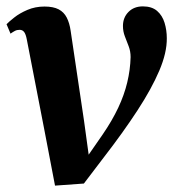

<svg xmlns="http://www.w3.org/2000/svg" viewBox="-20 -572 551 602"><path d="M64 -448.5Q61 -464.5 55.8 -471.5Q50.5 -478.5 41.5 -478.5Q33 -478.5 26.5 -475Q20 -471.5 13 -466.5L0.5 -496Q8 -504 24.8 -517.2Q41.5 -530.5 66 -541Q90.5 -551.5 119.5 -551.5Q147 -551.5 163.8 -542.8Q180.5 -534 189.2 -517Q198 -500 201.5 -475.5L243.5 -193L263.5 -47L227.5 -43L302 -150.5Q331.5 -193.5 350.5 -233.8Q369.5 -274 379 -313.8Q388.5 -353.5 389.5 -393Q389.5 -411 383.5 -426.8Q377.5 -442.5 371.5 -458Q365.5 -473.5 365.5 -490.5Q365.5 -517 382.8 -534.5Q400 -552 428 -552Q456 -552 472.5 -537.8Q489 -523.5 496 -500.5Q503 -477.5 503 -452Q503.5 -407 479.5 -350.5Q455.5 -294 411 -225.8Q366.5 -157.5 305 -78L243 3.5L152.5 10L119.5 -162.5Z"/></svg>

Font: Merriweather 60pt
Style: Bold Italic
Weight: 700
Italic angle: -7.8°
Version: Version 2.101